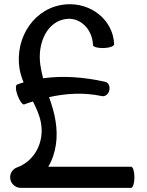

<svg xmlns="http://www.w3.org/2000/svg" viewBox="-20 -856 709 927"><path d="M97 -352C111 -357 125 -362 139 -366C156 -333 172 -298 178 -261C194 -170 148 -79 63 -48C43 -41 29 -22 29 0C29 28 52 51 80 51H613C622 51 629 28 629 0C629 -28 622 -51 613 -51H213C252 -117 261 -196 248 -273C242 -312 230 -350 217 -387C302 -406 388 -410 472 -392C488 -389 504 -401 508 -421C512 -440 503 -458 488 -461C389 -483 287 -492 188 -478C183 -499 178 -520 175 -541C159 -648 208 -757 305 -765C373 -770 427 -710 429 -638C429 -630 452 -623 481 -624C509 -625 531 -633 531 -642C527 -759 420 -844 300 -835C150 -824 51 -679 74 -526C78 -502 85 -480 94 -458C83 -455 73 -452 63 -448C54 -445 55 -421 65 -395C75 -368 89 -349 97 -352Z"/></svg>

Font: Nupuram Medium
Style: Regular
Weight: 500
Designer: Santhosh Thottingal (santhosh.thottingal@gmail.com)
Foundry: SMC
Version: Version 1.000